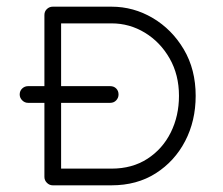

<svg xmlns="http://www.w3.org/2000/svg" viewBox="-20 -555 667 575"><path d="M138 0Q128 0 120.5 -7.5Q113 -15 113 -25V-247H64Q54 -247 46.5 -254.5Q39 -262 39 -272Q39 -283 46.5 -290Q54 -297 64 -297H113V-510Q113 -521 120.5 -528Q128 -535 138 -535H314Q380 -535 437.5 -501Q495 -467 530.5 -407Q566 -347 566 -268Q566 -193 534.5 -132.5Q503 -72 446.5 -36Q390 0 314 0ZM163 -247V-50H314Q376 -50 421.5 -79.5Q467 -109 491.5 -158.5Q516 -208 516 -268Q516 -331 488 -380Q460 -429 414 -457Q368 -485 314 -485H163V-297H310Q321 -297 328 -290Q335 -283 335 -272Q335 -262 328 -254.5Q321 -247 310 -247Z"/></svg>

Font: Hubballi
Style: Regular
Weight: 400
Designer: Erin McLaughlin
Version: Version 1.000; ttfautohint (v1.8.3)